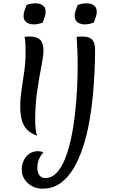

<svg xmlns="http://www.w3.org/2000/svg" viewBox="-20 -803 692 1157"><path d="M192 -88Q192 -52 195 -25.5Q198 1 204 15Q165 1 142.5 -22.5Q120 -46 111 -80.5Q102 -115 102 -164Q102 -208 110 -262Q118 -316 126 -372Q134 -428 134 -479Q134 -505 133.5 -530.5Q133 -556 128 -581Q135 -582 143 -582.5Q151 -583 157 -583Q202 -583 222 -563Q242 -543 242 -497Q242 -468 230 -407Q218 -346 205.5 -264Q193 -182 192 -88ZM237 -666Q225 -662 211 -659Q197 -656 183 -656Q169 -656 155 -660.5Q141 -665 131.5 -676.5Q122 -688 122 -707Q122 -724 128 -740Q134 -756 140 -773Q152 -778 166.5 -780.5Q181 -783 194 -783Q208 -783 222 -778.5Q236 -774 245.5 -763Q255 -752 255 -732Q255 -716 249 -699.5Q243 -683 237 -666ZM237 334Q184 334 147.5 300.5Q111 267 111 218Q111 190 122.5 165Q134 140 156 124Q178 108 209 108Q216 108 225 109.5Q234 111 242 115Q232 125 223.5 139Q215 153 210 170Q205 187 205 207Q205 237 218 253.5Q231 270 252 270Q290 270 319.5 240Q349 210 370.5 157.5Q392 105 407 37Q422 -31 431 -107.5Q440 -184 444 -262Q448 -340 448 -412Q448 -459 446 -501.5Q444 -544 442 -581Q449 -582 459 -582.5Q469 -583 476 -583Q517 -583 535 -564.5Q553 -546 553 -504Q553 -449 550 -377Q547 -305 539.5 -225.5Q532 -146 517.5 -66Q503 14 479.5 85.5Q456 157 422.5 213Q389 269 343 301.5Q297 334 237 334ZM545 -666Q533 -662 519 -659Q505 -656 491 -656Q477 -656 463 -660.5Q449 -665 439.5 -676.5Q430 -688 430 -707Q430 -724 436 -740Q442 -756 448 -773Q460 -778 474.5 -780.5Q489 -783 502 -783Q516 -783 530 -778.5Q544 -774 553.5 -763Q563 -752 563 -732Q563 -716 557 -699.5Q551 -683 545 -666Z"/></svg>

Font: Merienda
Style: Regular
Weight: 400
Designer: Eduardo Rodriguez Tunni
Foundry: Eduardo Rodriguez Tunni
Version: Version 2.001